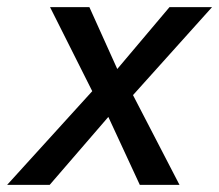

<svg xmlns="http://www.w3.org/2000/svg" viewBox="-66 -517 613 537"><path d="M-46 0 192 -262 74 -497H184L262 -324L408 -497H527L306 -251L436 0H325L237 -190L73 0Z"/></svg>

Font: Wix Madefor Text Medium
Style: Italic
Weight: 500
Italic angle: -12°
Designer: Dalton Maag Ltd
Foundry: Dalton Maag Ltd
Version: Version 3.100